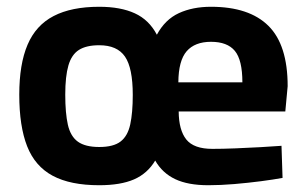

<svg xmlns="http://www.w3.org/2000/svg" viewBox="-20 -533 898 564"><path d="M271.5 11.1Q186.7 11.1 134.8 -16.7Q82.8 -44.6 59.7 -103.4Q36.6 -162.2 36.6 -254.9Q36.6 -344.7 61 -401.7Q85.3 -458.8 137.5 -485.9Q189.8 -513.1 271.5 -513.1Q334.2 -513.1 376 -493.9Q417.8 -474.8 440.8 -431Q464.9 -475.7 505.4 -494.4Q546 -513.1 599.8 -513.1Q711.9 -513.1 768.4 -457.2Q825 -401.3 825 -279.8L818.1 -205.6H504.9Q505.3 -150.7 527.3 -123.2Q549.4 -95.7 604 -95.7Q633.7 -95.7 671.1 -97.2Q708.6 -98.7 744.9 -100.7Q781.2 -102.7 806.9 -104.7L810 -10.4Q784.5 -5.7 746.8 -0.7Q709 4.2 668.2 7.7Q627.5 11.1 591.7 11.1Q532.4 11.1 494.8 -6.7Q457.1 -24.5 435.9 -61.3Q413.1 -23.2 373.6 -6Q334.1 11.1 271.5 11.1ZM271.5 -101.2Q313.5 -101.2 334.3 -117.4Q355.2 -133.5 362.6 -167.7Q370 -201.8 370 -254.2Q370 -333.5 347.1 -366.8Q324.2 -400.1 271.5 -400.1Q233.6 -400.1 211.9 -386.4Q190.3 -372.7 181 -340.9Q171.7 -309.1 171.7 -254.9Q171.7 -200.6 179.4 -166.4Q187.2 -132.3 208.8 -116.8Q230.5 -101.2 271.5 -101.2ZM503.9 -291.1H692Q692 -356.9 669.8 -383.6Q647.7 -410.2 599.8 -410.2Q552.5 -410.2 528.4 -382.6Q504.3 -354.9 503.9 -291.1Z"/></svg>

Font: Cairo
Style: Regular
Weight: 400
Designer: Mohamed Gaber, Accademia di Belle Arti di Urbino
Foundry: Kief Type Foundry, Accademia di Belle Arti di Urbino
Version: Version 3.120